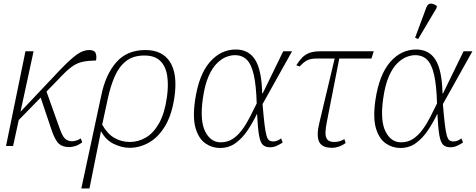

<svg xmlns="http://www.w3.org/2000/svg" viewBox="-20 -826 2692 1086"><path d="M14 0 124 -536H170L96 -194L322 -433Q381 -494 416 -518.5Q451 -543 484 -543Q514 -543 521 -525.5Q528 -508 523 -484Q480 -483 450 -477Q420 -471 393.5 -453.5Q367 -436 334 -402L243 -308L313 -112Q331 -58 347 -42.5Q363 -27 388 -27Q397 -27 410 -30.5Q423 -34 437 -43L445 -21Q424 -5 404.5 0.5Q385 6 372 6Q333 6 312 -14Q291 -34 272 -90L210 -274L86 -147L54 0Z M553 -287Q577 -404 637.5 -473.5Q698 -543 803 -543Q899 -543 942 -475Q985 -407 967 -279Q953 -180 915.5 -116Q878 -52 825 -21Q772 10 713 10Q669 10 623.5 -12Q578 -34 552 -83H551L486 240H440L505 -63ZM715 -23Q762 -23 805 -48Q848 -73 879.5 -128.5Q911 -184 924 -275Q934 -345 925.5 -398.5Q917 -452 886 -482Q855 -512 797 -512Q733 -512 693 -480.5Q653 -449 629 -394Q605 -339 590 -269L558 -121Q587 -69 627 -46Q667 -23 715 -23Z M1224 11Q1180 11 1142.5 -14.5Q1105 -40 1087 -98.5Q1069 -157 1083 -257Q1104 -402 1166 -474Q1228 -546 1314 -546Q1387 -546 1423.5 -487.5Q1460 -429 1463 -298H1466L1582 -536H1632L1465 -237Q1471 -166 1476 -124Q1481 -82 1487 -60.5Q1493 -39 1502 -32.5Q1511 -26 1525 -26Q1548 -26 1570 -43L1579 -20Q1566 -11 1547 -2Q1528 7 1507 7Q1481 7 1466.5 -7Q1452 -21 1445 -61.5Q1438 -102 1434 -181H1433Q1411 -135 1382 -91Q1353 -47 1314.5 -18Q1276 11 1224 11ZM1228 -21Q1267 -21 1296.5 -40.5Q1326 -60 1349.5 -92Q1373 -124 1393 -163Q1413 -202 1432 -241Q1429 -343 1415.5 -402.5Q1402 -462 1376 -488Q1350 -514 1308 -514Q1287 -514 1261 -504.5Q1235 -495 1208 -469Q1181 -443 1159.5 -394Q1138 -345 1127 -266Q1110 -142 1141 -81.5Q1172 -21 1228 -21Z M1858 10Q1799 10 1784 -26.5Q1769 -63 1787 -134L1873 -495H1774Q1737 -495 1717.5 -485Q1698 -475 1675 -450L1656 -457Q1672 -482 1688.5 -499.5Q1705 -517 1729.5 -526.5Q1754 -536 1794 -536H2094L2081 -495H1899L1829 -138Q1822 -104 1821 -78Q1820 -52 1831 -37.5Q1842 -23 1870 -23Q1885 -23 1898.5 -26.5Q1912 -30 1928 -39L1935 -17Q1898 10 1858 10Z M2244 11Q2200 11 2162.5 -14.5Q2125 -40 2107 -98.5Q2089 -157 2103 -257Q2124 -402 2186 -474Q2248 -546 2334 -546Q2407 -546 2443.5 -487.5Q2480 -429 2483 -298H2486L2602 -536H2652L2485 -237Q2491 -166 2496 -124Q2501 -82 2507 -60.5Q2513 -39 2522 -32.5Q2531 -26 2545 -26Q2568 -26 2590 -43L2599 -20Q2586 -11 2567 -2Q2548 7 2527 7Q2501 7 2486.5 -7Q2472 -21 2465 -61.5Q2458 -102 2454 -181H2453Q2431 -135 2402 -91Q2373 -47 2334.5 -18Q2296 11 2244 11ZM2248 -21Q2287 -21 2316.5 -40.5Q2346 -60 2369.5 -92Q2393 -124 2413 -163Q2433 -202 2452 -241Q2449 -343 2435.5 -402.5Q2422 -462 2396 -488Q2370 -514 2328 -514Q2307 -514 2281 -504.5Q2255 -495 2228 -469Q2201 -443 2179.5 -394Q2158 -345 2147 -266Q2130 -142 2161 -81.5Q2192 -21 2248 -21ZM2345 -605 2328 -613 2392 -785Q2401 -807 2418.5 -805.5Q2436 -804 2451 -792L2449 -780Z"/></svg>

Font: Noto Serif ExtraLight
Style: Italic
Weight: 200
Italic angle: -12°
Designer: Monotype Design Team
Foundry: Monotype Imaging Inc.
Version: Version 2.014; ttfautohint (v1.8.4.7-5d5b)